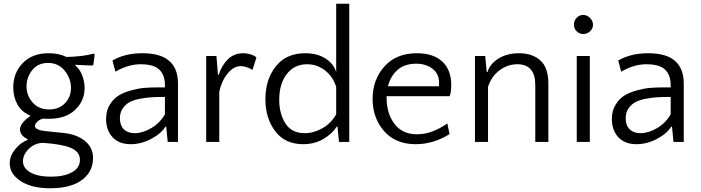

<svg xmlns="http://www.w3.org/2000/svg" viewBox="-20 -760 3754 1028"><path d="M141 -138V-142Q96 -160 73.5 -200.5Q51 -241 51 -292Q51 -371 102.5 -423Q154 -475 239 -475Q297 -475 335 -455Q425 -457 482 -473L487 -469L480 -414L475 -409L384 -413L383 -410Q407 -390 420 -356.5Q433 -323 433 -289Q433 -220 382.5 -172Q332 -124 243 -124Q235 -124 224 -124.5Q213 -125 209 -125Q190 -119 178.5 -107Q167 -95 167 -86Q167 -64 224 -58L321 -48Q390 -41 434 -6Q478 29 478 86Q478 155 426 198Q366 248 248 248Q149 248 90.5 209.5Q32 171 32 115Q32 76 60.5 40Q89 4 128 -11V-15Q87 -34 87 -67Q87 -100 141 -138ZM243 -174Q296 -174 328 -207.5Q360 -241 360 -289Q360 -340 326.5 -381.5Q293 -423 237 -423Q183 -423 152.5 -384.5Q122 -346 122 -298Q122 -249 154.5 -211.5Q187 -174 243 -174ZM211 5Q168 5 135.5 36Q103 67 103 103Q103 141 143.5 163.5Q184 186 253 186Q322 186 365 162.5Q408 139 408 96Q408 53 361 32.5Q314 12 211 5Z M933 0H878L870 -82H866Q841 -43 788 -15.5Q735 12 680 12Q617 12 582.5 -25.5Q548 -63 548 -123Q548 -167 568 -199.5Q588 -232 616 -249Q644 -266 683.5 -276.5Q723 -287 753.5 -289.5Q784 -292 818 -292H863V-304Q863 -368 822 -396Q791 -416 734 -416Q665 -416 598 -376L582 -436Q649 -475 742 -475Q824 -475 870 -446Q933 -406 933 -313ZM701 -47Q744 -47 790 -74Q836 -101 863 -148V-241H854Q816 -241 787.5 -239Q759 -237 726 -230.5Q693 -224 672 -212Q651 -200 636.5 -178.5Q622 -157 622 -127Q622 -89 643 -68Q664 -47 701 -47Z M1353 -452 1332 -386Q1297 -406 1269 -406Q1231 -406 1198.5 -366Q1166 -326 1154 -269V0H1084V-460H1139L1147 -359H1151Q1167 -410 1200 -442.5Q1233 -475 1283 -475Q1302 -475 1323 -468.5Q1344 -462 1353 -452Z M1603 12Q1506 12 1453.5 -57.5Q1401 -127 1401 -229Q1401 -334 1456.5 -404.5Q1512 -475 1614 -475Q1679 -475 1723 -446.5Q1767 -418 1780 -374V-740H1850V0H1795L1787 -82H1783Q1757 -42 1710 -15Q1663 12 1603 12ZM1611 -47Q1660 -47 1706.5 -73.5Q1753 -100 1780 -148V-295Q1762 -351 1719.5 -383.5Q1677 -416 1624 -416Q1556 -416 1515.5 -363.5Q1475 -311 1475 -226Q1475 -152 1508 -99.5Q1541 -47 1611 -47Z M2212 -475Q2300 -475 2348 -430.5Q2396 -386 2396 -305Q2396 -262 2387 -245H2050V-235Q2050 -153 2092 -97Q2134 -41 2213 -41Q2292 -41 2375 -99L2387 -42Q2301 12 2205 12Q2098 12 2036.5 -58Q1975 -128 1975 -230Q1975 -334 2038.5 -404.5Q2102 -475 2212 -475ZM2209 -419Q2147 -419 2109 -386Q2071 -353 2057 -298H2330Q2331 -304 2331 -316Q2331 -365 2295.5 -392Q2260 -419 2209 -419Z M2916 0H2846V-304Q2846 -416 2750 -416Q2698 -416 2654.5 -383.5Q2611 -351 2593 -295V0H2523V-460H2578L2586 -374H2590Q2603 -418 2649 -446.5Q2695 -475 2760 -475Q2830 -475 2873 -436.5Q2916 -398 2916 -313Z M3138 -460V0H3068V-460ZM3103 -680Q3123 -680 3139 -664Q3155 -648 3155 -628Q3155 -607 3139.5 -592.5Q3124 -578 3103 -578Q3082 -578 3067.5 -592.5Q3053 -607 3053 -628Q3053 -649 3067.5 -664.5Q3082 -680 3103 -680Z M3641 0H3586L3578 -82H3574Q3549 -43 3496 -15.5Q3443 12 3388 12Q3325 12 3290.5 -25.5Q3256 -63 3256 -123Q3256 -167 3276 -199.5Q3296 -232 3324 -249Q3352 -266 3391.5 -276.5Q3431 -287 3461.5 -289.5Q3492 -292 3526 -292H3571V-304Q3571 -368 3530 -396Q3499 -416 3442 -416Q3373 -416 3306 -376L3290 -436Q3357 -475 3450 -475Q3532 -475 3578 -446Q3641 -406 3641 -313ZM3409 -47Q3452 -47 3498 -74Q3544 -101 3571 -148V-241H3562Q3524 -241 3495.5 -239Q3467 -237 3434 -230.5Q3401 -224 3380 -212Q3359 -200 3344.5 -178.5Q3330 -157 3330 -127Q3330 -89 3351 -68Q3372 -47 3409 -47Z"/></svg>

Font: Quattrocento Sans
Style: Regular
Weight: 400
Designer: Pablo Impallari
Foundry: Pablo Impallari, Igino Marini, Brenda Gallo
Version: Version 2.000